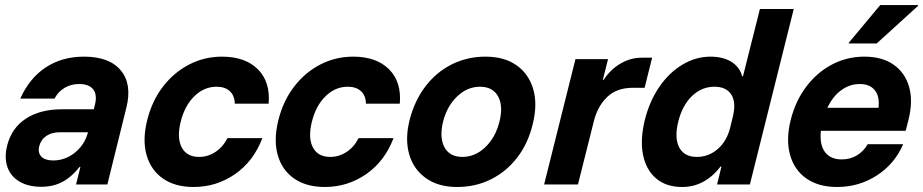

<svg xmlns="http://www.w3.org/2000/svg" viewBox="-20 -736 3683 766"><path d="M145 9.2Q92.5 9.2 57.5 -11.7Q22.5 -32.5 9.6 -69.6Q-3.3 -106.7 8.3 -154.2Q25.8 -225 82.9 -262.5Q140 -300 227.5 -300H354.2L359.2 -320Q368.3 -358.3 351.7 -379.6Q335 -400.8 295.8 -400.8Q263.3 -400.8 237.5 -385.4Q211.7 -370 197.5 -342.5H60.8Q97.5 -424.2 162.5 -467.1Q227.5 -510 315 -510Q416.7 -510 462.1 -455Q507.5 -400 484.2 -306.7L408.3 0H283.3L300.8 -70H297.5Q265 -29.2 228.3 -10Q191.7 9.2 145 9.2ZM192.5 -95.8Q223.3 -95.8 250.8 -109.2Q278.3 -122.5 299.2 -146.7Q320 -170.8 329.2 -201.7L330.8 -208.3H217.5Q186.7 -208.3 165 -193.8Q143.3 -179.2 136.7 -153.3Q130 -126.7 145 -111.2Q160 -95.8 192.5 -95.8Z M752.5 10Q678.3 10 630 -23.8Q581.7 -57.5 564.6 -117.9Q547.5 -178.3 567.5 -257.5Q586.7 -334.2 630.4 -390.8Q674.2 -447.5 735 -478.8Q795.8 -510 865.8 -510Q958.3 -510 1008.8 -459.6Q1059.2 -409.2 1051.7 -322.5H916.7Q915.8 -355 896.7 -372.5Q877.5 -390 844.2 -390Q794.2 -390 755.4 -352.1Q716.7 -314.2 700.8 -250Q685 -185.8 705 -147.9Q725 -110 774.2 -110Q809.2 -110 839.2 -129.6Q869.2 -149.2 887.5 -185H1026.7Q991.7 -92.5 917.5 -41.2Q843.3 10 752.5 10Z M1275.8 10Q1201.7 10 1153.3 -23.8Q1105 -57.5 1087.9 -117.9Q1070.8 -178.3 1090.8 -257.5Q1110 -334.2 1153.8 -390.8Q1197.5 -447.5 1258.3 -478.8Q1319.2 -510 1389.2 -510Q1481.7 -510 1532.1 -459.6Q1582.5 -409.2 1575 -322.5H1440Q1439.2 -355 1420 -372.5Q1400.8 -390 1367.5 -390Q1317.5 -390 1278.8 -352.1Q1240 -314.2 1224.2 -250Q1208.3 -185.8 1228.3 -147.9Q1248.3 -110 1297.5 -110Q1332.5 -110 1362.5 -129.6Q1392.5 -149.2 1410.8 -185H1550Q1515 -92.5 1440.8 -41.2Q1366.7 10 1275.8 10Z M1803.3 10Q1729.2 10 1679.6 -25Q1630 -60 1612.5 -120.4Q1595 -180.8 1614.2 -257.5Q1634.2 -335 1677.5 -391.7Q1720.8 -448.3 1782.5 -479.2Q1844.2 -510 1916.7 -510Q1991.7 -510 2040.4 -475.8Q2089.2 -441.7 2107.1 -381.2Q2125 -320.8 2105.8 -242.5Q2087.5 -165 2044.2 -108.3Q2000.8 -51.7 1939.2 -20.8Q1877.5 10 1803.3 10ZM1825 -110Q1875.8 -110 1916.2 -148.8Q1956.7 -187.5 1972.5 -250Q1988.3 -313.3 1967.1 -351.7Q1945.8 -390 1895 -390Q1844.2 -390 1803.8 -351.2Q1763.3 -312.5 1747.5 -250Q1732.5 -186.7 1753.3 -148.3Q1774.2 -110 1825 -110Z M2150.8 0 2275.8 -500H2405.8L2385 -417.5H2388.3Q2415 -458.3 2455 -482.1Q2495 -505.8 2540.8 -505.8H2581.7L2551.7 -385.8H2505Q2440.8 -385.8 2402.5 -349.2Q2364.2 -312.5 2349.2 -252.5L2285.8 0Z M2701.7 10Q2637.5 10 2597.5 -24.2Q2557.5 -58.3 2545.4 -118.3Q2533.3 -178.3 2552.5 -257.5Q2571.7 -333.3 2610.8 -390Q2650 -446.7 2702.9 -478.3Q2755.8 -510 2815 -510Q2864.2 -510 2897.5 -489.6Q2930.8 -469.2 2940.8 -431.7H2944.2L3011.7 -700H3146.7L2971.7 0H2840.8L2858.3 -71.7H2855Q2791.7 10 2701.7 10ZM2760 -110Q2807.5 -110 2843.8 -141.7Q2880 -173.3 2893.3 -227.5L2904.2 -272.5Q2917.5 -327.5 2897.5 -358.8Q2877.5 -390 2830 -390Q2779.2 -390 2740.4 -352.5Q2701.7 -315 2685.8 -250Q2670 -185 2690 -147.5Q2710 -110 2760 -110Z M3320 10Q3245 10 3196.7 -24.2Q3148.3 -58.3 3131.7 -119.2Q3115 -180 3135 -259.2Q3154.2 -334.2 3197.1 -390.8Q3240 -447.5 3299.6 -478.8Q3359.2 -510 3428.3 -510Q3500 -510 3545.8 -477.5Q3591.7 -445 3607.5 -387.5Q3623.3 -330 3603.3 -253.3L3593.3 -214.2H3255Q3249.2 -159.2 3271.2 -129.6Q3293.3 -100 3338.3 -100Q3371.7 -100 3398.8 -116.2Q3425.8 -132.5 3441.7 -160.8H3583.3Q3549.2 -81.7 3477.9 -35.8Q3406.7 10 3320 10ZM3280.8 -305.8H3485Q3490 -351.7 3470 -376.2Q3450 -400.8 3410 -400.8Q3370 -400.8 3336.3 -376.2Q3302.5 -351.7 3280.8 -305.8ZM3365.8 -562.5 3366.7 -565.8 3491.7 -715.8H3643.3L3642.5 -712.5L3477.5 -562.5Z"/></svg>

Font: Funnel Sans Light
Style: Bold Italic
Weight: 700
Italic angle: -14.036°
Version: Version 1.000